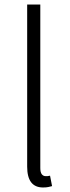

<svg xmlns="http://www.w3.org/2000/svg" viewBox="-20 -815 307 848"><path d="M170 13Q100 13 100 -79V-795H158V-73Q158 -54 164.5 -45.5Q171 -37 182 -37Q185 -37 189 -37Q193 -37 201 -39L210 7Q202 9 193.5 11Q185 13 170 13Z"/></svg>

Font: Kinto Sans Light
Style: Regular
Weight: 300
Designer: Authors: Ryoko NISHIZUKA  (kana & ideographs); Paul D. Hunt (Latin, Greek & Cyrillic); Wenlong ZHANG  (bopomofo); Sandol
Foundry: Adobe Systems Incorporated, ookami Inc.
Version: Version 0.001